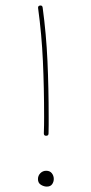

<svg xmlns="http://www.w3.org/2000/svg" viewBox="-20 -693 330 699"><path d="M126 -672.9Q134.3 -673.8 135.3 -665.5Q148.4 -568.4 152.8 -470.7Q157.2 -373 157.2 -267.1Q157.2 -252.9 157.2 -237.8Q157.2 -222.7 156.7 -207Q156.7 -198.7 147.9 -198.7Q139.6 -198.7 139.6 -207Q140.1 -222.7 140.4 -237.8Q140.6 -252.9 140.6 -267.1Q140.6 -373 136.2 -470.2Q131.8 -567.4 118.7 -663.6Q117.7 -671.9 126 -672.9ZM175.8 -41.5Q175.8 -30.8 169.7 -22.2Q163.6 -13.7 150.4 -13.7Q139.6 -13.7 128.9 -20.3Q118.2 -26.9 118.2 -41Q118.2 -53.7 127 -62.5Q135.7 -71.3 148.4 -71.3Q161.6 -71.3 168.7 -62.3Q175.8 -53.2 175.8 -41.5Z"/></svg>

Font: Mikhak-DS1-FD Thin
Style: Regular
Weight: 100
Designer: Amin Abedi
Version: Version 3.2